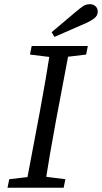

<svg xmlns="http://www.w3.org/2000/svg" viewBox="-20 -887 482 907"><path d="M15.5 0H280.7L288.8 -40.4L169.4 -55.4H151.1L23.6 -40.4L15.5 0ZM100.3 0H190.1C206.1 -103 224.1 -207 243.1 -310L311.1 -669.7H221.3C205.3 -566.7 187.3 -462.7 168.3 -359.7L100.3 0ZM121.6 -629.3 243.2 -614.3H262.4L386.8 -629.3L394.9 -669.7H129.7L121.6 -629.3ZM223.9 -734.9 237.1 -712.6C287.2 -734.5 337.3 -756.5 387.5 -778.4C435.6 -800.4 441.7 -815.7 441.7 -832.8C441.7 -853.9 424.6 -867.2 405.2 -867.2C380.2 -867.2 370 -857.3 336.9 -830.2C298.9 -798.2 261.9 -767 223.9 -734.9Z"/></svg>

Font: Source Serif Variable
Style: Italic
Weight: 389
Italic angle: -12°
Designer: Frank Grießhammer
Foundry: Adobe Systems Incorporated
Version: Version 3.001;hotconv 1.0.111;makeotfexe 2.5.65597